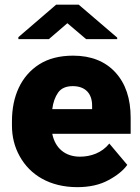

<svg xmlns="http://www.w3.org/2000/svg" viewBox="-20 -770 585 800"><path d="M302.2 9.8C353 9.8 396.5 0 432.1 -19.5C467.8 -38.6 494.1 -60.1 510.3 -83L435.5 -171.9C404.3 -132.8 357.9 -117.2 313 -117.2C250.5 -117.2 209.5 -153.8 197.8 -212.4H524.4V-279.3C524.4 -358.9 503.4 -421.9 460.9 -468.3C418.5 -514.6 359.4 -538.1 284.7 -538.1C228.5 -538.1 181.2 -525.9 143.6 -502C67.4 -453.6 29.8 -368.2 29.8 -265.1V-246.6C29.8 -200.2 40.5 -157.7 62 -119.1C105 -41 187.5 9.8 302.2 9.8ZM283.2 -411.1C335.4 -411.1 363.8 -380.4 363.8 -330.1V-328.1V-315.4H197.8C201.2 -343.3 209.5 -366.2 222.2 -384.3C234.9 -402.3 255.4 -411.1 283.2 -411.1ZM213.9 -750.5 56.6 -615.2V-606.9H183.6L260.7 -673.3L338.9 -606.9H468.3V-613.3L308.1 -750.5Z"/></svg>

Font: Vazirmatn Black
Style: Regular
Weight: 900
Designer: Saber Rastikerdar
Foundry: Saber Rastikerdar
Version: Version 33.003